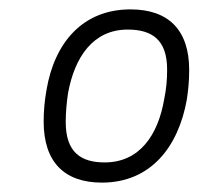

<svg xmlns="http://www.w3.org/2000/svg" viewBox="-20 -718 423 409"><path d="M197 -329C301 -329 360 -405 378 -506C381 -526 383 -545 383 -569C383 -655 338 -698 258 -698C156 -698 96 -627 79 -526C75 -504 73 -481 73 -459C73 -372 118 -329 197 -329ZM203 -372C153 -372 120 -393 120 -458C120 -479 122 -500 125 -520C139 -596 178 -655 252 -655C303 -655 336 -634 336 -570C336 -546 334 -528 330 -508C317 -430 277 -372 203 -372Z"/></svg>

Font: Archivo ExtraLight
Style: Italic
Weight: 200
Italic angle: -10°
Designer: Hector Gatti
Foundry: Omnibus-Type
Version: Version 2.001